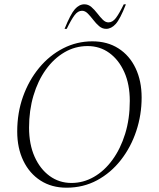

<svg xmlns="http://www.w3.org/2000/svg" viewBox="-20 -862 738 892"><path d="M289 10Q220 10 168.5 -23Q117 -56 88.5 -115Q60 -174 60 -251Q60 -338 87 -413.5Q114 -489 162 -547Q210 -605 273.5 -637.5Q337 -670 409 -670Q479 -670 530.5 -637Q582 -604 610 -545Q638 -486 638 -409Q638 -328 613 -253Q588 -178 541.5 -118.5Q495 -59 431 -24.5Q367 10 289 10ZM312 -12Q367 -12 416 -40Q465 -68 502.5 -119.5Q540 -171 561.5 -240.5Q583 -310 583 -393Q583 -470 557.5 -527Q532 -584 488 -616Q444 -648 387 -648Q329 -648 279.5 -619Q230 -590 193 -538.5Q156 -487 135.5 -418Q115 -349 115 -269Q115 -192 140.5 -134.5Q166 -77 210.5 -44.5Q255 -12 312 -12ZM280 -728Q308 -797 328 -819.5Q348 -842 372 -842Q390 -842 404.5 -829.5Q419 -817 432 -800Q445 -783 457.5 -770.5Q470 -758 484 -758Q503 -758 518.5 -778.5Q534 -799 555 -842H565Q538 -773 517.5 -750.5Q497 -728 473 -728Q455 -728 440.5 -740.5Q426 -753 413 -770Q400 -787 387.5 -799.5Q375 -812 361 -812Q342 -812 326.5 -791.5Q311 -771 290 -728Z"/></svg>

Font: Spectral ExtraLight
Style: Italic
Weight: 275
Italic angle: -10°
Designer: Jean-Baptiste Levee
Foundry: Production Type
Version: Version 2.001